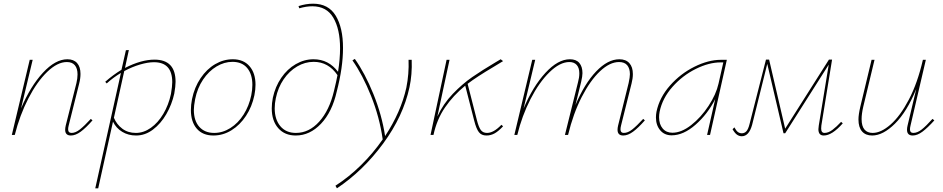

<svg xmlns="http://www.w3.org/2000/svg" viewBox="-20 -731 5109 1040"><path d="M481 -79Q445 -38 417 -17.5Q389 3 364 3Q333 3 333 -28Q333 -38 336 -51L394 -281Q400 -307 400 -328Q400 -360 385.5 -377.5Q371 -395 342 -395Q291 -395 235.5 -341.5Q180 -288 133.5 -197.5Q87 -107 60 0H44L141 -407H157L94 -144Q145 -264 212.5 -337Q280 -410 345 -410Q379 -410 397.5 -389.5Q416 -369 416 -331Q416 -306 409 -279L352 -51Q349 -39 349 -31Q349 -11 368 -11Q389 -11 413 -30Q437 -49 472 -87Z M931 -288Q931 -264 924 -224Q911 -165 881 -113Q851 -61 808.5 -29Q766 3 717 3Q675 3 642 -17Q609 -37 592 -72L512 289H496L635 -336Q593 -311 558 -279L550 -288Q592 -325 638 -353L662 -459L678 -460L657 -363Q745 -408 817 -408Q931 -408 931 -288ZM913 -286Q913 -394 814 -394Q781 -394 738.5 -381.5Q696 -369 653 -346L597 -93Q612 -57 642.5 -34Q673 -11 716 -11Q758 -11 797 -38.5Q836 -66 864.5 -114Q893 -162 906 -222Q913 -264 913 -286Z M1014 -135Q1014 -163 1020 -194Q1033 -258 1066.5 -307.5Q1100 -357 1145.5 -383.5Q1191 -410 1241 -410Q1299 -410 1331.5 -372.5Q1364 -335 1364 -272Q1364 -245 1358 -215Q1345 -153 1312.5 -103.5Q1280 -54 1234 -25.5Q1188 3 1136 3Q1078 3 1046 -34Q1014 -71 1014 -135ZM1341 -215Q1347 -245 1347 -271Q1347 -329 1319 -362.5Q1291 -396 1239 -396Q1195 -396 1153 -371Q1111 -346 1080 -300Q1049 -254 1037 -194Q1030 -157 1030 -136Q1030 -77 1059.5 -44Q1089 -11 1140 -11Q1186 -11 1228 -37.5Q1270 -64 1299.5 -110.5Q1329 -157 1341 -215Z M1838 -471Q1838 -366 1804 -235Q1779 -124 1718.5 -60.5Q1658 3 1582 3Q1522 3 1487 -37Q1452 -77 1452 -144Q1452 -172 1458 -202Q1471 -262 1503.5 -309.5Q1536 -357 1582 -383.5Q1628 -410 1678 -410Q1760 -410 1811 -342Q1822 -411 1822 -469Q1822 -573 1785.5 -635Q1749 -697 1672 -697Q1639 -697 1601 -686L1597 -698Q1637 -711 1676 -711Q1759 -711 1798.5 -646Q1838 -581 1838 -471ZM1808 -324Q1759 -396 1679 -396Q1632 -396 1589.5 -371Q1547 -346 1516.5 -301.5Q1486 -257 1474 -199Q1468 -171 1468 -144Q1468 -84 1498.5 -47.5Q1529 -11 1583 -11Q1654 -11 1709 -72Q1764 -133 1789 -238Q1803 -296 1808 -324Z M2198 -258Q2164 -101 2055.5 46.5Q1947 194 1805 289L1797 275Q1870 228 1935.5 163.5Q2001 99 2053 24Q2036 -96 1990 -211Q1944 -326 1889 -404L1902 -412Q1957 -334 2002.5 -222Q2048 -110 2066 6Q2152 -125 2181 -256Q2196 -331 2193 -407H2210Q2213 -327 2198 -258Z M2696 -55 2705 -47Q2681 -21 2660 -9Q2639 3 2615 3Q2588 3 2574 -15Q2560 -33 2549 -76L2500 -267Q2435 -214 2390.5 -149Q2346 -84 2328 0H2312L2399 -407H2415L2349 -100Q2381 -169 2433 -223Q2485 -277 2538 -313.5Q2591 -350 2665 -394L2692 -410L2705 -400L2654 -369Q2561 -314 2513 -277L2563 -81Q2573 -42 2584.5 -26.5Q2596 -11 2618 -11Q2654 -11 2696 -55Z M3473 -79Q3437 -38 3409 -17.5Q3381 3 3356 3Q3325 3 3325 -28Q3325 -38 3328 -51L3385 -281Q3392 -313 3392 -329Q3392 -360 3377.5 -377.5Q3363 -395 3333 -395Q3283 -395 3230 -345Q3177 -295 3131 -205.5Q3085 -116 3057 0H3040L3111 -286Q3118 -311 3118 -334Q3118 -363 3104 -379Q3090 -395 3064 -395Q3013 -395 2956.5 -340Q2900 -285 2853.5 -194Q2807 -103 2782 0H2766L2863 -407H2879L2816 -143Q2866 -262 2934 -336Q3002 -410 3067 -410Q3101 -410 3118 -390Q3135 -370 3135 -335Q3135 -318 3128 -288L3097 -162Q3146 -278 3209 -344Q3272 -410 3335 -410Q3370 -410 3389 -389Q3408 -368 3408 -330Q3408 -306 3401 -279L3344 -51Q3341 -39 3341 -30Q3341 -11 3359 -11Q3381 -11 3405 -30Q3429 -49 3464 -87Z M3917 -407 3826 0H3810L3854 -194Q3813 -113 3747.5 -55.5Q3682 2 3618 2Q3579 2 3556 -25.5Q3533 -53 3533 -95Q3533 -110 3536 -126Q3552 -203 3609 -267.5Q3666 -332 3741.5 -369.5Q3817 -407 3885 -407ZM3872 -278 3898 -393H3883Q3820 -393 3748.5 -357.5Q3677 -322 3622.5 -260.5Q3568 -199 3553 -126Q3550 -110 3550 -96Q3550 -58 3569.5 -35Q3589 -12 3622 -12Q3671 -12 3724 -53.5Q3777 -95 3818 -157.5Q3859 -220 3872 -278Z M4545 -63Q4487 3 4442 3Q4413 3 4413 -31Q4413 -35 4415 -51L4469 -381L4233 -9H4224L4136 -385L4054 -55Q4037 7 3998 7Q3984 7 3972 -1.5Q3960 -10 3948 -31L3958 -41Q3968 -22 3977.5 -15.5Q3987 -9 3998 -9Q4013 -9 4023 -20Q4033 -31 4040 -59L4129 -408H4146L4233 -34L4470 -408H4487L4429 -51Q4428 -45 4428 -35Q4428 -11 4446 -11Q4467 -11 4489 -27.5Q4511 -44 4536 -71Z M5041 -79Q5005 -39 4977 -18Q4949 3 4924 3Q4893 3 4893 -28Q4893 -39 4896 -51L4943 -249Q4893 -126 4828 -61.5Q4763 3 4704 3Q4669 3 4649.5 -19Q4630 -41 4630 -84Q4630 -110 4640 -153L4701 -407H4717L4656 -153Q4647 -114 4647 -86Q4647 -48 4662.5 -29.5Q4678 -11 4707 -11Q4752 -11 4804 -56.5Q4856 -102 4903 -191.5Q4950 -281 4979 -407H4995L4912 -51Q4909 -39 4909 -30Q4909 -11 4927 -11Q4949 -11 4972.5 -29.5Q4996 -48 5031 -87Z"/></svg>

Font: Ysabeau Thin
Style: Italic
Weight: 200
Italic angle: -12°
Designer: Christian Thalmann (Catharsis Fonts)
Version: Version 0.003